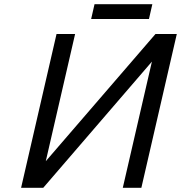

<svg xmlns="http://www.w3.org/2000/svg" viewBox="-20 -890 858 910"><path d="M702 -870 686 -800H412L428 -870ZM248 -729H336L197 -126L717 -729H818L650 0H562L700 -598L185 0H80Z"/></svg>

Font: Miedinger
Style: Italic
Weight: 400
Italic angle: -13°
Version: Version 001.000